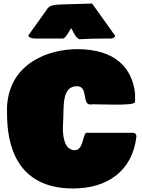

<svg xmlns="http://www.w3.org/2000/svg" viewBox="-20 -1027 800 1078"><path d="M139.3 -828.5C139.3 -815.8 160.2 -810.5 178.7 -810.5H332C349.6 -810.5 373 -862.3 379.9 -869.1C392.6 -848.6 400.4 -819.3 425.8 -806.6C472.7 -809.6 516.6 -810.5 566.4 -810.5H599.6C615.2 -810.5 626.3 -817.7 626.3 -826.5L497.3 -1007L324.2 -1002C243.2 -999 253.9 -984.4 228.5 -953.1ZM746.1 -261.7C745.1 -273.4 739.3 -280.3 728.5 -281.2H462.9C442.4 -260.7 448.2 -183.6 397.5 -183.6C342.8 -186.5 333 -256.8 333 -308.6C333 -327.1 335 -342.8 335 -355.5C338.9 -431.6 327.1 -543 412.1 -543C476.6 -543 439.5 -440.4 486.3 -440.4C491.2 -440.4 496.1 -441.4 501 -441.4C533.2 -441.4 584 -439.5 630.9 -439.5C686.5 -439.5 738.3 -441.4 738.3 -455.1V-502C722.7 -643.6 628.9 -751 414.1 -751C261.7 -751 36.1 -679.7 19.5 -431.6V-388.7C19.5 -215.8 71.3 31.2 390.6 31.2C577.7 31.2 723.4 -62.3 746.1 -261.7Z"/></svg>

Font: Bowlby One SC
Style: Regular
Weight: 400
Width: 1
Version: Version 1.2